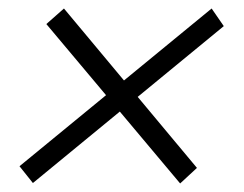

<svg xmlns="http://www.w3.org/2000/svg" viewBox="-20 -471 567 447"><path d="M472.7 -451.2 501 -410.2 56.6 -44.9 25.4 -84ZM128.9 -451.2 438.5 -80.1 399.4 -43.9 87.9 -415Z"/></svg>

Font: Crimson Pro Light
Style: Italic
Weight: 300
Italic angle: -12°
Designer: Jacques Le Bailly
Foundry: Baron von Fonthausen
Version: Version 1.003